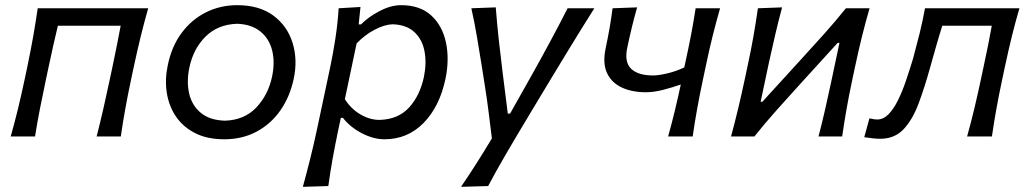

<svg xmlns="http://www.w3.org/2000/svg" viewBox="-20 -528 3986 743"><path d="M21.5 0Q37 -55 49.5 -106.5Q62 -158 75 -219L85.5 -268.5Q99.5 -336 108.8 -388.8Q118 -441.5 126 -496H553.5Q538 -441.5 525 -388.8Q512 -336 497.5 -268.5L487 -219Q474 -158 464.8 -106.5Q455.5 -55 447.5 0H354Q368 -55 379.8 -106.5Q391.5 -158 404.5 -219L415 -268.5Q425 -315.5 432.5 -353.5Q440 -391.5 447 -428.5H204Q195 -391.5 186.5 -353.5Q178 -315.5 168 -268.5L157.5 -219Q144.5 -158 134.5 -106.8Q124.5 -55.5 115.5 0Z M848 11Q782 11 735.2 -12.8Q688.5 -36.5 661 -77Q633.5 -117.5 625.5 -168.8Q617.5 -220 629 -274.5Q644 -348.5 683 -400.8Q722 -453 777.5 -480.5Q833 -508 898 -508Q983.5 -508 1037.8 -467.8Q1092 -427.5 1112.2 -362.2Q1132.5 -297 1116.5 -222.5Q1101.5 -152.5 1064.5 -100Q1027.5 -47.5 972.2 -18.2Q917 11 848 11ZM851 -61Q926 -63.5 972 -112.2Q1018 -161 1033 -232Q1044.5 -288 1033 -333.5Q1021.5 -379 987.2 -406.5Q953 -434 897.5 -436Q822.5 -433.5 775 -386Q727.5 -338.5 712.5 -265Q701.5 -211 712.2 -165.2Q723 -119.5 757.5 -91Q792 -62.5 851 -61Z M1152 195Q1167 140 1180.2 87.2Q1193.5 34.5 1206.5 -26.5L1258 -269Q1269.5 -323.5 1278.2 -381.2Q1287 -439 1290.5 -496L1375 -501L1368 -433.5H1377Q1405.5 -462.5 1449 -485.2Q1492.5 -508 1532 -508Q1605.5 -508 1648.8 -468.2Q1692 -428.5 1705.8 -363.5Q1719.5 -298.5 1704 -223.5Q1681.5 -116 1619.5 -52.5Q1557.5 11 1467.5 11Q1426 11 1381 -12Q1336 -35 1307 -72H1299L1288.5 -23Q1276.5 35 1267.2 86Q1258 137 1250.5 192ZM1448.5 -64Q1521.5 -66 1563.5 -112.5Q1605.5 -159 1620.5 -230.5Q1631.5 -285.5 1622.5 -331Q1613.5 -376.5 1582.8 -404.5Q1552 -432.5 1499 -434Q1468 -433 1429.8 -413Q1391.5 -393 1360 -360L1314.5 -144Q1339 -106 1375.2 -85Q1411.5 -64 1448.5 -64Z M1764 195Q1795.5 149 1825.8 101.2Q1856 53.5 1883.5 7.5Q1877.5 -41.5 1871.2 -91.2Q1865 -141 1857.5 -188.5L1843.5 -277.5Q1835 -331 1825.5 -386.8Q1816 -442.5 1804 -496L1898.5 -499.5Q1903.5 -435 1910.2 -373.8Q1917 -312.5 1925 -248L1945 -88.5H1954L2044 -248.5Q2079.5 -312 2112.2 -373Q2145 -434 2176.5 -496H2280Q2254.5 -455.5 2231.2 -418.2Q2208 -381 2181 -336.5Q2154 -292 2116 -229.5L2032 -90Q1974.5 5.5 1936 71.8Q1897.5 138 1869 192Z M2565.5 0Q2579 -48 2591.8 -101Q2604.5 -154 2614.5 -201Q2583.5 -190 2547 -180.5Q2510.5 -171 2479.5 -171Q2426 -171 2386.5 -189.2Q2347 -207.5 2329.2 -245Q2311.5 -282.5 2323.5 -340Q2332.5 -382.5 2339 -419.8Q2345.5 -457 2350.5 -496L2445.5 -499.5Q2425 -427.5 2407.5 -344Q2395.5 -288 2422.2 -262Q2449 -236 2508 -236Q2527 -236 2560.2 -243.5Q2593.5 -251 2628 -267L2632 -285.5Q2645.5 -347 2654.8 -395.8Q2664 -444.5 2672 -496H2766.5Q2751 -441.5 2737.8 -388.8Q2724.5 -336 2710.5 -268.5L2700 -219Q2687 -158 2677.8 -106.5Q2668.5 -55 2660.5 0Z M2809 0Q2824 -55.5 2836.2 -106.5Q2848.5 -157.5 2861.5 -218.5L2872 -268Q2886.5 -335 2895.8 -388Q2905 -441 2913 -496L3006.5 -499.5Q2992.5 -447 2980.8 -397.2Q2969 -347.5 2955.5 -285.5L2923.5 -134H2930L3077.5 -295.5Q3122 -344 3167.5 -394.8Q3213 -445.5 3253.5 -496H3345Q3329 -440.5 3316 -388.2Q3303 -336 3288.5 -268L3278 -218.5Q3265 -157.5 3256 -106.2Q3247 -55 3239 0H3147.5Q3161.5 -53.5 3172.5 -102.2Q3183.5 -151 3196 -208.5L3228.5 -362H3221.5L3078 -204.5Q3032.5 -154.5 2986.5 -103Q2940.5 -51.5 2899.5 0Z M3386 9Q3372.5 9 3354.8 7Q3337 5 3324.5 3L3344.5 -70Q3352.5 -68 3360.8 -66.8Q3369 -65.5 3374 -65.5Q3398.5 -65.5 3418.5 -86Q3438.5 -106.5 3455.2 -140.5Q3472 -174.5 3486 -216Q3500 -257.5 3513 -300Q3526.5 -349.5 3538.8 -399Q3551 -448.5 3559.5 -496H3925Q3909 -441.5 3896 -388.8Q3883 -336 3868.5 -268.5L3858 -219Q3845 -158 3835.8 -106.5Q3826.5 -55 3818.5 0H3722.5Q3738 -55.5 3750.2 -106.8Q3762.5 -158 3775.5 -219L3786 -268.5Q3796 -315.5 3803.8 -353.5Q3811.5 -391.5 3818 -428.5H3626.5Q3614 -389 3602.5 -348.5Q3591 -308 3580 -269Q3558.5 -191 3535 -128Q3511.5 -65 3476.8 -28Q3442 9 3386 9Z"/></svg>

Font: Commissioner Flair
Style: Italic
Weight: 400
Italic angle: -12°
Designer: Kostas Bartsokas
Foundry: Kostas Bartsokas
Version: Version 1.000; ttfautohint (v1.8.3)